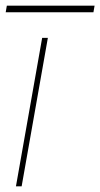

<svg xmlns="http://www.w3.org/2000/svg" viewBox="-31 -654 352 674"><path d="M25 0 117 -521H137L45 0ZM-11 -611 -7 -634H301L297 -611Z"/></svg>

Font: DM Sans 10pt Thin
Style: Italic
Weight: 250
Italic angle: -10°
Version: Version 4.004;gftools[0.9.30]